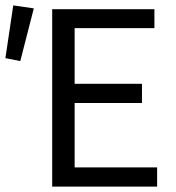

<svg xmlns="http://www.w3.org/2000/svg" viewBox="-39 -690 650 710"><path d="M154 0V-656H532V-586H237V-380H486V-309H237V-71H542V0ZM-19 -475 10 -670 86 -659 36 -464Z"/></svg>

Font: Pinyin1712
Style: Regular
Weight: 400
Version: Version 1